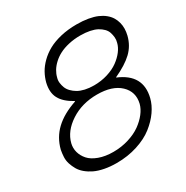

<svg xmlns="http://www.w3.org/2000/svg" viewBox="-186 -973 1098 1136"><g transform="rotate(-30 362.5 -405.0)"><path d="M580.1 -226.1Q597.7 -299.8 544.9 -349.9Q492.2 -399.9 388.2 -399.9Q285.2 -399.9 208.3 -349.6Q131.3 -299.3 112.8 -226.1Q105.5 -195.8 113.5 -166.5Q121.6 -137.2 143.3 -112.5Q165 -87.9 207 -72.5Q249 -57.1 304.2 -57.1Q359.4 -57.1 408.9 -72.5Q458.5 -87.9 492.7 -112.5Q526.9 -137.2 549.6 -166.5Q572.3 -195.8 580.1 -226.1ZM645 -605Q650.4 -623 648.7 -640.9Q647 -658.7 641.6 -675Q636.2 -691.4 622.6 -705.3Q608.9 -719.2 589.8 -729.7Q570.8 -740.2 541.7 -746.1Q512.7 -752 477.1 -752Q434.6 -752 397.5 -743.4Q360.4 -734.9 333.5 -720.9Q306.6 -707 285.9 -687.7Q265.1 -668.5 252.7 -647.7Q240.2 -627 234.9 -605Q229.5 -587.9 231.7 -570.3Q233.9 -552.7 240.2 -536.1Q246.6 -519.5 261 -504.6Q275.4 -489.7 294.2 -478.8Q313 -467.8 340.8 -461.4Q368.7 -455.1 401.9 -455.1Q451.2 -455.1 494.9 -468.8Q538.6 -482.4 568.8 -504.4Q599.1 -526.4 618.9 -552.5Q638.7 -578.6 645 -605ZM650.9 -224.1Q640.6 -182.6 612.5 -142.3Q584.5 -102.1 540.3 -67.4Q496.1 -32.7 430.2 -11.5Q364.3 9.8 288.1 9.8Q243.7 9.8 206.1 2.4Q168.5 -4.9 141.4 -17.8Q114.3 -30.8 93 -48.6Q71.8 -66.4 59.8 -87.2Q47.9 -107.9 40.5 -130.9Q33.2 -153.8 34.4 -177.5Q35.6 -201.2 40 -224.1Q58.6 -297.9 111.8 -348.1Q165 -398.4 255.9 -429.2V-432.1Q194.3 -465.8 171.9 -508.1Q149.4 -550.3 164.1 -611.8Q172.4 -643.6 188.5 -672.6Q204.6 -701.7 232.2 -729Q259.8 -756.3 295.7 -776.1Q331.5 -795.9 381.8 -807.9Q432.1 -819.8 491.2 -819.8Q533.7 -819.8 569.1 -813.7Q604.5 -807.6 629.9 -796.6Q655.3 -785.6 674.1 -770Q692.9 -754.4 703.9 -736.3Q714.8 -718.3 720.2 -697.5Q725.6 -676.8 725.1 -655.5Q724.6 -634.3 719.2 -611.8Q704.1 -550.8 660.6 -509.5Q617.2 -468.3 538.1 -432.1L537.1 -430.2Q686.5 -368.2 650.9 -224.1Z"/></g></svg>

Font: Sinkin Sans 300 Light Italic
Style: Regular
Weight: 300
Italic angle: -112°
Designer: Keith Bates
Foundry: K-Type
Version: Sinkin Sans (version 1.0)  by Keith Bates   •   © 2014   www